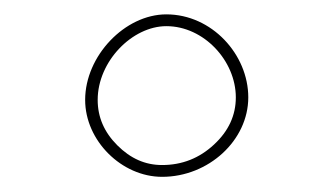

<svg xmlns="http://www.w3.org/2000/svg" viewBox="-20 -816 445 262"><path d="M318.8 -683.1C318.8 -741.7 269 -796.4 207 -796.4C150.4 -796.4 96.2 -739.7 96.2 -679.7C96.2 -624 146 -574.7 201.2 -574.7C264.6 -574.7 318.8 -624.5 318.8 -683.1ZM301.8 -683.1C301.8 -658.7 292 -637.2 272 -618.7C252 -600.1 228.5 -590.8 201.2 -590.8C178.2 -590.8 158.2 -599.6 140.1 -617.7C122.1 -635.7 113.3 -656.2 113.3 -679.7C113.3 -732.4 160.6 -780.3 207 -780.3C258.3 -780.3 301.8 -732.9 301.8 -683.1Z"/></svg>

Font: Mikhak Thin
Style: Regular
Weight: 100
Designer: Amin Abedi
Version: Version 3.2